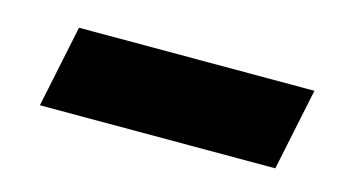

<svg xmlns="http://www.w3.org/2000/svg" viewBox="-33 -436 475 271"><g transform="rotate(15 204.5 -301.0)"><path d="M58 -361H402L377 -241H33Z"/></g></svg>

Font: Prompt SemiBold
Style: Italic
Weight: 600
Italic angle: -12°
Designer: Katatrad Team
Foundry: CadsonDemak
Version: Version 1.001